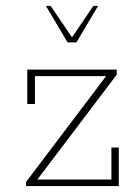

<svg xmlns="http://www.w3.org/2000/svg" viewBox="-20 -628 473 648"><path d="M68 0V-14L338 -371H98V-277H72V-393H374V-376L106 -22H356V-130H381V0ZM208 -485 135 -608H151L223 -502L295 -608H311L238 -485Z"/></svg>

Font: Rokkitt SemiBold Thin
Style: Regular
Weight: 250
Version: Version 3.103